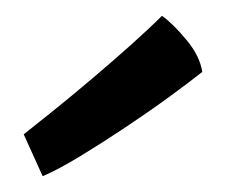

<svg xmlns="http://www.w3.org/2000/svg" viewBox="-20 -863 286 243"><path d="M34 -640 10 -693Q24 -704 47 -722.5Q70 -741 96 -763Q122 -785 145.5 -806Q169 -827 185 -843Q199 -833 216 -812.5Q233 -792 236 -772Q221 -760 195 -741Q169 -722 139 -702Q109 -682 81 -665Q53 -648 34 -640Z"/></svg>

Font: Maname
Style: Regular
Weight: 400
Designer: Pathum Egodawatta
Foundry: mooniak
Version: Version 1.000; ttfautohint (v1.8.4.7-5d5b)